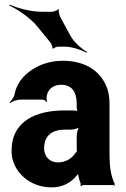

<svg xmlns="http://www.w3.org/2000/svg" viewBox="-20 -801 546 831"><path d="M454 -128V-352C454 -383 449 -410 438 -433C407 -501 340 -538 252 -538C193 -538 142 -519 103 -488C76 -467 52 -436 44 -397C42 -382 30 -365 21 -358L24 -355C32 -362 54 -370 69 -370H162C170 -370 179 -364 182 -359L184 -361C181 -366 181 -383 183 -390C191 -419 214 -434 245 -434C290 -434 312 -404 312 -353V-338C312 -331 314 -318 318 -314L321 -317C317 -321 305 -323 299 -323H258C139 -323 30 -279 30 -148C30 -125 35 -104 44 -85C71 -30 129 10 204 10C252 10 287 -11 311 -40C315 -44 321 -50 322 -54L318 -55C317 -51 319 -43 320 -37C322 -26 325 -16 329 -7C330 -5 329 1 328 3L331 5C332 3 336 0 339 0H471C473 0 475 2 476 3L478 1C477 0 475 -2 475 -4C475 -5 477 -7 477 -7L474 -10C460 -43 454 -80 454 -128ZM171 -159C171 -218 210 -240 262 -240H287C299 -240 321 -246 328 -253L325 -256C318 -249 312 -225 312 -211V-162C312 -159 312 -145 314 -143L317 -146C315 -148 308 -141 306 -138C291 -115 264 -98 230 -98C197 -98 171 -122 171 -159ZM284 -648 241 -727C237 -734 232 -755 235 -761L233 -762C230 -757 212 -750 205 -750H162C115 -750 54 -766 22 -781L20 -777C52 -763 105 -728 136 -693L199 -616C202 -611 209 -596 207 -591L210 -590C212 -594 226 -599 231 -599H262C291 -599 332 -585 355 -573L357 -576C334 -589 299 -619 284 -648Z"/></svg>

Font: Asimov
Style: EdgeNar
Weight: 500
Designer: Google
Version: Version 2.000980: 2014